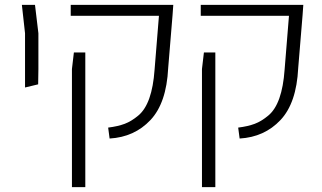

<svg xmlns="http://www.w3.org/2000/svg" viewBox="-20 -570 1323 790"><path d="M83 -210V-433L70 -550H124L138 -433V-286L137 -223Z M431 0 425 -45Q465 -50 493 -60.5Q521 -71 549.5 -95Q578 -119 594.5 -166Q611 -213 616 -283L634 -505H271V-550H693L690 -508L672 -290Q665 -146 599 -76Q533 -6 431 0ZM276 200V-286L284 -354H331V200Z M966 0 960 -45Q1000 -50 1028 -60.5Q1056 -71 1084.5 -95Q1113 -119 1129.5 -166Q1146 -213 1151 -283L1169 -505H806V-550H1228L1225 -508L1207 -290Q1200 -146 1134 -76Q1068 -6 966 0ZM811 200V-286L819 -354H866V200Z"/></svg>

Font: Assistant Light
Style: Regular
Weight: 300
Designer: Hebrew By Ben Nathan, Latin by Paul Hunt
Version: Version 2.001;PS 002.001;hotconv 1.0.88;makeotf.lib2.5.64775